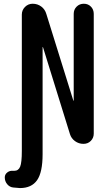

<svg xmlns="http://www.w3.org/2000/svg" viewBox="-20 -750 540 1001"><path d="M48.8 227.5Q30.3 225.6 17.6 210.4Q4.9 195.3 4.9 174.8Q4.9 159.2 18.1 148.9Q31.2 138.7 47.9 140.6H53.7Q76.2 140.6 85 119.1Q93.8 97.7 93.8 37.1V-673.8Q93.8 -697.3 110.4 -713.9Q127 -730.5 150.4 -730.5Q175.8 -730.5 195.3 -715.8Q214.8 -701.2 221.7 -676.8L362.3 -225.6Q362.3 -224.6 363.3 -224.6Q364.3 -224.6 364.3 -225.6V-677.7Q364.3 -700.2 379.4 -715.3Q394.5 -730.5 417 -730.5Q439.5 -730.5 454.1 -715.3Q468.8 -700.2 468.8 -677.7V-53.7Q468.8 -31.2 453.6 -15.6Q438.5 0 415 0Q390.6 0 371.1 -14.2Q351.6 -28.3 344.7 -50.8L204.1 -503.9Q204.1 -504.9 203.1 -504.9Q202.1 -504.9 202.1 -503.9V53.7Q202.1 148.4 173.3 189.5Q144.5 230.5 84 230.5Q71.3 229.5 48.8 227.5Z"/></svg>

Font: Rounded-X Mgen+ 2m medium
Style: Regular
Weight: 500
Designer: [Source Han Sans]
Ryoko NISHIZUKA  (kana & ideographs); Paul D. Hunt (Latin, Greek & Cyrillic); Wenlong ZHANG  (bopomofo
Version: Version 1.059.20150602